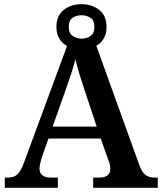

<svg xmlns="http://www.w3.org/2000/svg" viewBox="-20 -899 775 919"><path d="M3 0V-49H17Q45 -49 62 -63Q79 -77 96 -124L301 -679Q278 -691 264 -714Q250 -737 250 -770Q250 -824 285 -851.5Q320 -879 370 -879Q420 -879 455 -851.5Q490 -824 490 -770Q490 -738 477 -715.5Q464 -693 441 -680L645 -114Q658 -76 675.5 -62.5Q693 -49 719 -49H735V0H426V-49H459Q479 -49 493.5 -59Q508 -69 508 -91Q508 -102 505.5 -112.5Q503 -123 499 -132L462 -236H212L179 -143Q176 -131 172.5 -116.5Q169 -102 169 -92Q169 -70 183.5 -59.5Q198 -49 222 -49H257V0ZM370 -714Q395 -714 413.5 -727Q432 -740 432 -770Q432 -801 413.5 -813.5Q395 -826 370 -826Q345 -826 327 -813.5Q309 -801 309 -770Q309 -741 326.5 -728Q344 -715 370 -714ZM232 -293H443L387 -461Q374 -499 361.5 -540Q349 -581 341 -616Q333 -583 320.5 -545Q308 -507 294 -468Z"/></svg>

Font: Noto Serif Myanmar SemiBold
Style: Regular
Weight: 600
Designer: Ben Mitchell and the Monotype Design Team
Foundry: Monotype Imaging Inc.
Version: Version 2.106; ttfautohint (v1.8.4.7-5d5b)